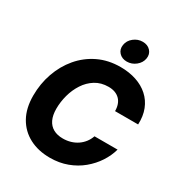

<svg xmlns="http://www.w3.org/2000/svg" viewBox="-219 -1102 1178 1260"><g transform="rotate(30 370.5 -472.0)"><path d="M345.2 10.3Q256.8 10.3 189.7 -24.9Q122.6 -60.1 85 -126.7Q47.4 -193.4 47.4 -289.1Q47.4 -378.9 75.7 -459.7Q104 -540.5 157 -603.3Q210 -666 284.4 -701.9Q358.9 -737.8 451.2 -737.8Q517.1 -737.8 571 -719.7Q625 -701.7 663.3 -667.2Q701.7 -632.8 721.4 -583Q741.2 -533.2 738.3 -468.8H563.5Q563.5 -496.1 555.9 -517.8Q548.3 -539.6 533.4 -554.7Q518.6 -569.8 497.1 -577.9Q475.6 -585.9 447.8 -585.9Q391.6 -585.9 349.1 -559.6Q306.6 -533.2 278.3 -489.7Q250 -446.3 235.8 -394Q221.7 -341.8 221.7 -290Q221.7 -241.2 237.5 -208Q253.4 -174.8 283.4 -158.2Q313.5 -141.6 356 -141.6Q386.7 -141.6 414.1 -149.7Q441.4 -157.7 463.9 -172.9Q486.3 -188 503.2 -209.7Q520 -231.4 529.3 -258.3H704.1Q689.9 -206.5 658.7 -158.7Q627.4 -110.8 581.3 -72.5Q535.2 -34.2 475.6 -12Q416 10.3 345.2 10.3ZM466.8 -788.6Q429.7 -788.6 407.7 -812.5Q385.7 -836.4 391.6 -871.1Q397 -906.2 427 -930.2Q457 -954.1 494.1 -954.1Q531.7 -954.1 553.7 -930.2Q575.7 -906.2 569.8 -871.1Q564 -836.9 534.2 -812.7Q504.4 -788.6 466.8 -788.6Z"/></g></svg>

Font: Inter 18pt ExtraBold
Style: Italic
Weight: 800
Italic angle: -9.3988°
Designer: Rasmus Andersson
Foundry: rsms
Version: Version 4.001;git-66647c0bb